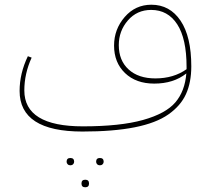

<svg xmlns="http://www.w3.org/2000/svg" viewBox="-20 -545 841 813"><path d="M621 -525Q699 -525 744.5 -457.5Q790 -390 790 -264Q790 -196 767.5 -146.5Q745 -97 693 -60.5Q641 -24 550.5 -6Q460 12 329 12Q63 12 63 -160Q63 -234 98 -307L114 -301Q83 -233 83 -162Q83 -10 331 -10Q489 -10 585.5 -37Q682 -64 722.5 -111.5Q763 -159 769 -234Q715 -191 633 -191Q556 -191 509.5 -235.5Q463 -280 463 -352Q463 -421 508 -473Q553 -525 621 -525ZM638 -213Q715 -213 770 -252V-262Q770 -381 730.5 -442Q691 -503 620 -503Q560 -503 521.5 -458.5Q483 -414 483 -354Q483 -289 524.5 -251Q566 -213 638 -213ZM294 140Q294 146 289.5 150.5Q285 155 278 155Q271 155 266.5 150.5Q262 146 262 140Q262 124 278 124Q294 124 294 140ZM419 140Q419 146 414.5 150.5Q410 155 403 155Q396 155 391.5 150.5Q387 146 387 140Q387 124 403 124Q419 124 419 140ZM325 232Q325 216 341 216Q357 216 357 232Q357 248 341 248Q325 248 325 232Z"/></svg>

Font: FiraGO Thin
Style: Regular
Weight: 100
Designer: bBox Type
Foundry: bBox Type GmbH
Version: Version 1.001;PS 001.001;hotconv 1.0.88;makeotf.lib2.5.64775